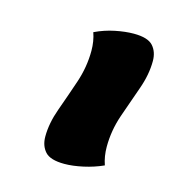

<svg xmlns="http://www.w3.org/2000/svg" viewBox="-63 -836 412 446"><g transform="rotate(15 143.0 -613.0)"><path d="M129 -446Q95 -446 82.5 -460Q70 -474 70 -496Q70 -528 83 -564Q96 -600 109 -638.5Q122 -677 122 -716Q122 -739 115 -759Q138 -770 162.5 -775Q187 -780 207 -780Q241 -780 253.5 -766Q266 -752 266 -730Q266 -697 253 -661Q240 -625 227 -587Q214 -549 214 -510Q214 -487 221 -467Q199 -457 174 -451.5Q149 -446 129 -446Z"/></g></svg>

Font: Lemon
Style: Regular
Weight: 400
Designer: Eduardo Rodriguez Tunni
Foundry: Eduardo Rodriguez Tunni
Version: Version 1.003; ttfautohint (v1.8.4.7-5d5b);gftools[0.9.24]